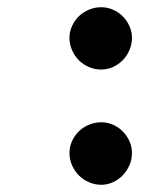

<svg xmlns="http://www.w3.org/2000/svg" viewBox="-20 -571 426 537"><path d="M349.1 -143.1Q349.1 -125 342 -108.9Q335 -92.8 323.2 -80.6Q311.5 -68.4 295.9 -61.3Q280.3 -54.2 263.2 -54.2Q245.1 -54.2 228.8 -61.3Q212.4 -68.4 200.4 -80.6Q188.5 -92.8 181.4 -108.9Q174.3 -125 174.3 -143.1Q174.3 -160.6 181.4 -176.3Q188.5 -191.9 200.4 -203.6Q212.4 -215.3 228.8 -222.2Q245.1 -229 263.2 -229Q280.3 -229 295.9 -222.2Q311.5 -215.3 323.2 -203.6Q335 -191.9 342 -176.3Q349.1 -160.6 349.1 -143.1ZM349.1 -465.3Q349.1 -447.3 342 -430.9Q335 -414.6 323.2 -402.6Q311.5 -390.6 295.9 -383.5Q280.3 -376.5 263.2 -376.5Q245.1 -376.5 228.8 -383.5Q212.4 -390.6 200.4 -402.6Q188.5 -414.6 181.4 -430.9Q174.3 -447.3 174.3 -465.3Q174.3 -482.4 181.4 -498Q188.5 -513.7 200.4 -525.4Q212.4 -537.1 228.8 -543.9Q245.1 -550.8 263.2 -550.8Q280.3 -550.8 295.9 -543.9Q311.5 -537.1 323.2 -525.4Q335 -513.7 342 -498Q349.1 -482.4 349.1 -465.3Z"/></svg>

Font: Varendra
Style: Regular
Weight: 700
Designer: Jacob Thomas
Foundry: Bangla Type Foundry
Version: Version 1.008